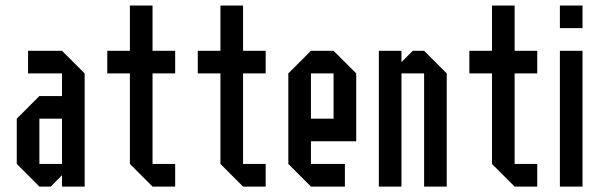

<svg xmlns="http://www.w3.org/2000/svg" viewBox="-20 -687 2207 707"><path d="M125 -83.3H208.3V-250H125ZM125 0 41.7 -83.3V-250L125 -333.3H208.3V-416.7H83.3V-500H208.3L291.7 -416.7V0H208.3V-41.7L166.7 0Z M541.7 -83.3H625V0H541.7L458.3 -83.3V-416.7H375V-500H458.3V-666.7H541.7V-500H625V-416.7H541.7Z M875 -83.3H958.3V0H875L791.7 -83.3V-416.7H708.3V-500H791.7V-666.7H875V-500H958.3V-416.7H875Z M1250 -83.3V0H1125L1041.7 -83.3V-416.7L1125 -500H1208.3L1291.7 -416.7V-166.7H1125V-83.3ZM1125 -250H1208.3V-416.7H1125Z M1458.3 0H1375V-500H1458.3V-458.3L1500 -500H1541.7L1625 -416.7V0H1541.7V-416.7H1458.3Z M1875 -83.3H1958.3V0H1875L1791.7 -83.3V-416.7H1708.3V-500H1791.7V-666.7H1875V-500H1958.3V-416.7H1875Z M2125 0H2041.7V-500H2125ZM2125 -583.3H2041.7V-666.7H2125Z"/></svg>

Font: Yulong
Style: Regular
Weight: 400
Designer: GGBotNet
Foundry: f0n7.com
Version: 1.00